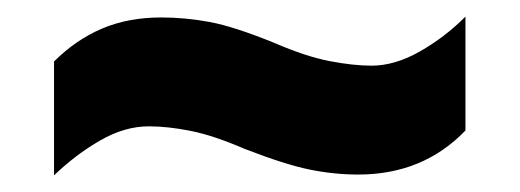

<svg xmlns="http://www.w3.org/2000/svg" viewBox="-20 -468 626 231"><path d="M274 -289Q237 -305 209.5 -310.5Q182 -316 159 -316Q130 -316 100.5 -299Q71 -282 45 -257V-394Q71 -420 102.5 -433.5Q134 -447 174 -447Q203 -447 232.5 -441.5Q262 -436 311 -416Q348 -400 376.5 -394.5Q405 -389 427 -389Q455 -389 485 -406Q515 -423 540 -448V-311Q489 -258 411 -258Q382 -258 352.5 -264Q323 -270 274 -289Z"/></svg>

Font: Noto Sans Lao Black
Style: Regular
Weight: 900
Designer: Monotype Design Team
Foundry: Monotype Imaging Inc.
Version: Version 2.003; ttfautohint (v1.8.4.7-5d5b)